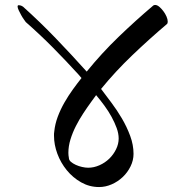

<svg xmlns="http://www.w3.org/2000/svg" viewBox="-20 -729 746 775"><path d="M198 -181Q198 -186 198 -189.5Q198 -193 199 -198Q202 -228 213 -257.5Q224 -287 240 -315Q256 -343 274.5 -368.5Q293 -394 309 -414L297 -428Q246 -484 193.5 -537Q141 -590 84 -640Q82 -643 76.5 -650.5Q71 -658 65.5 -668Q60 -678 55.5 -687.5Q51 -697 51 -703Q51 -708 56 -708Q58 -708 62.5 -707Q67 -706 73 -702Q142 -640 205 -574.5Q268 -509 330 -440Q390 -514 458.5 -580Q527 -646 599 -707Q603 -709 606 -709Q614 -709 622.5 -702Q631 -695 639 -684.5Q647 -674 652 -662.5Q657 -651 657 -642Q657 -637 655 -633Q583 -572 514 -506Q445 -440 388 -370Q406 -346 429 -315.5Q452 -285 472 -251Q492 -217 505.5 -180.5Q519 -144 519 -108Q519 -82 507 -57.5Q495 -33 475.5 -14.5Q456 4 431 15Q406 26 380 26Q341 26 307.5 7Q274 -12 249.5 -42Q225 -72 211.5 -108.5Q198 -145 198 -181ZM258 -92Q258 -83 266 -76Q274 -69 286 -63.5Q298 -58 311.5 -55Q325 -52 336 -52Q359 -52 381.5 -62Q404 -72 421 -88.5Q438 -105 448.5 -126.5Q459 -148 459 -170Q459 -190 451 -212Q443 -234 430.5 -257Q418 -280 401.5 -302.5Q385 -325 368 -345L349 -319Q333 -297 316.5 -272Q300 -247 286.5 -220.5Q273 -194 264.5 -166.5Q256 -139 256 -112Q256 -107 256.5 -102Q257 -97 258 -92ZM267 -72V-71Q266 -72 266 -72Z"/></svg>

Font: Asar
Style: Regular
Weight: 400
Designer: Eben Sorkin
Foundry: Eben Sorkin, Pria Ravichandran
Version: Version 1.003; ttfautohint (v1.3) -l 8 -r 50 -G 0 -x 0 -H 45